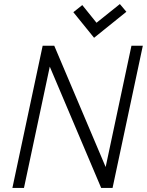

<svg xmlns="http://www.w3.org/2000/svg" viewBox="-20 -925 723 945"><path d="M602 -867 570 -905 455 -813 385 -900 341 -865 443 -739ZM683 -700H627L500 -103L247 -700H190L41 0H98L225 -597L478 0H534Z"/></svg>

Font: Advent Pro
Style: Italic
Weight: 400
Italic angle: -12°
Designer: VivaRado, Andreas Kalpakidis
Foundry: VivaRado, Andreas Kalpakidis
Version: Version 3.000